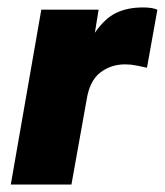

<svg xmlns="http://www.w3.org/2000/svg" viewBox="-20 -496 443 516"><path d="M9 0 91 -470H245L235 -408Q262 -447 292.5 -461.5Q323 -476 364 -476Q377 -476 386.5 -474.5Q396 -473 403 -470L375 -314Q361 -317 346.5 -320Q332 -323 316 -323Q278 -323 249.5 -301Q221 -279 213 -229L172 0Z"/></svg>

Font: Gantari ExtraBold
Style: Italic
Weight: 800
Italic angle: -10°
Designer: Anugrah Pasau
Foundry: Lafontype
Version: Version 1.000